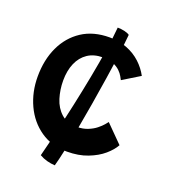

<svg xmlns="http://www.w3.org/2000/svg" viewBox="-127 -769 767 868"><g transform="rotate(20 256.5 -335.0)"><path d="M290.5 -676.5Q307.5 -676.5 324.2 -672.5Q341 -668.5 348.5 -662.5Q345 -623 337.8 -566.2Q330.5 -509.5 320.5 -444Q310.5 -378.5 299.2 -311.2Q288 -244 276.5 -182Q265 -120 254.5 -71Q244 -22 236 6Q217 5 197.5 -0.2Q178 -5.5 161 -15.5Q175 -69 190.8 -137Q206.5 -205 222.5 -279Q238.5 -353 252.5 -425.8Q266.5 -498.5 276.5 -563.2Q286.5 -628 290.5 -676.5ZM480 -179.5Q466.5 -154.5 437.5 -129.5Q408.5 -104.5 365.2 -87.8Q322 -71 266 -71Q192 -71 138 -108.5Q84 -146 55 -208.5Q26 -271 26 -345Q26 -425.5 55.2 -488Q84.5 -550.5 139.2 -586.5Q194 -622.5 272 -622.5Q318.5 -622.5 356.5 -607.5Q394.5 -592.5 422.5 -566.5Q450.5 -540.5 467.5 -508.5L385 -458Q382.5 -463 376.2 -474.2Q370 -485.5 357.5 -497.8Q345 -510 324.8 -518.5Q304.5 -527 274.5 -527Q231 -527 201.2 -507Q171.5 -487 156 -451Q140.5 -415 140.5 -367.5Q140.5 -323.5 153 -283.2Q165.5 -243 194.2 -217.2Q223 -191.5 270.5 -191.5Q299.5 -191.5 322.2 -200.8Q345 -210 361 -222.8Q377 -235.5 386.5 -246.8Q396 -258 398.5 -261.5Z"/></g></svg>

Font: Grandstander Thin Medium
Style: Regular
Weight: 500
Version: Version 1.200